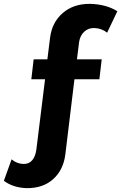

<svg xmlns="http://www.w3.org/2000/svg" viewBox="-135 -772 627 993"><path d="M354 -627Q322 -628 300.5 -608Q279 -588 274 -554L263 -465H391L379 -362H250L203 26Q193 107 140 154.5Q87 202 3 201Q-67 199 -115 163L-75 52Q-50 74 -15 76Q14 77 31 57.5Q48 38 53 2L98 -362H27L39 -465H110L124 -577Q134 -657 190 -705Q246 -753 331 -752Q414 -750 472 -714L419 -603Q392 -625 354 -627Z"/></svg>

Font: Montserrat-Arabic SemiBold
Style: Regular
Weight: 600
Designer: Mohamed Gaber
Foundry: Kief Type Foundry
Version: Version 5.008;PS 005.008;hotconv 1.0.88;makeotf.lib2.5.64775